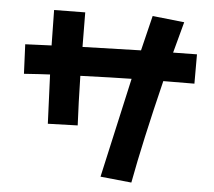

<svg xmlns="http://www.w3.org/2000/svg" viewBox="-58 -871 1116 1003"><g transform="rotate(5 500.0 -369.0)"><path d="M361.8 -203.1 205.6 -198.2Q199.7 -330.1 194.8 -455.6Q147.9 -453.6 58.6 -447.3L51.8 -601.6Q59.1 -601.6 189.5 -607.4Q188 -675.8 186.5 -793L349.6 -794.9Q350.1 -702.1 351.1 -613.8Q526.9 -619.6 657.2 -622.6Q681.2 -721.7 702.1 -806.6L869.1 -788.6Q842.8 -692.9 825.2 -625.5L950.2 -627.4V-473.6Q899.4 -473.6 787.1 -472.7Q707 -146.5 667 69.8L503.9 53.2Q564 -217.8 621.1 -470.2Q529.8 -468.8 353 -462.4Q356 -317.4 361.8 -203.1Z"/></g></svg>

Font: Droid Sans
Style: Regular
Weight: 400
Foundry: Ascender Corporation
Version: Version 1.00 build 114